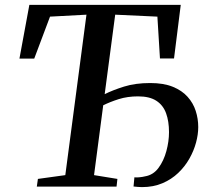

<svg xmlns="http://www.w3.org/2000/svg" viewBox="-20 -763 860 785"><path d="M130.5 0 135 -31.5 247 -47 333.5 -703 184.5 -695 120 -523.5H59.5L100 -743H719L691.5 -524H634L623.5 -695L451 -703L408 -378Q441 -394.5 487.2 -409Q533.5 -423.5 594.5 -423.5Q649 -423.5 686.5 -408.2Q724 -393 747 -367.2Q770 -341.5 780.2 -309.5Q790.5 -277.5 790.5 -243.5Q790.5 -213.5 781.5 -180Q772.5 -146.5 754.2 -114.2Q736 -82 708.5 -55.8Q681 -29.5 644 -13.8Q607 2 560.5 2Q553 2 543.5 1.2Q534 0.5 526 -0.5L529.5 -38Q537 -37 550.2 -38.2Q563.5 -39.5 573 -42Q606.5 -47.5 628 -76.5Q649.5 -105.5 660.2 -145.2Q671 -185 671 -222.5Q671 -267 659 -300Q647 -333 619.2 -351Q591.5 -369 544.5 -369Q501.5 -369 465.8 -357.8Q430 -346.5 402 -332.5L364.5 -47L460 -31.5L456.5 0Z"/></svg>

Font: Merriweather 72pt Medium
Style: Italic
Weight: 500
Italic angle: -7.8°
Version: Version 2.101